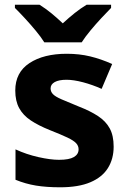

<svg xmlns="http://www.w3.org/2000/svg" viewBox="-20 -786 545 816"><path d="M463 -162.8Q463 -110.8 438.7 -71.8Q414.3 -32.7 364 -11.4Q313.6 10 235.5 10Q177.5 10 132.9 2.7Q88.4 -4.6 45.9 -22V-151.2Q92.1 -129.8 143.3 -118.3Q194.5 -106.8 230.8 -106.8Q274.2 -106.8 294.1 -118.6Q314 -130.3 314 -151.5Q314 -166.1 303.6 -177.3Q293.3 -188.6 266.8 -201.3Q240.3 -213.9 191.4 -233.2Q143.4 -252.5 110.8 -274.2Q78.2 -295.9 61.6 -326.3Q44.9 -356.6 44.9 -401.3Q44.9 -478.1 105.2 -517.8Q165.4 -557.5 264.1 -557.5Q317.2 -557.5 363.4 -546.3Q409.6 -535.1 456.7 -514L411.9 -408.3Q373.2 -425.7 332.8 -436.4Q292.4 -447 262.8 -447Q230.4 -447 212.7 -437.3Q195 -427.5 195 -410.3Q195 -396.4 204.9 -386Q214.9 -375.5 241 -364.1Q267.2 -352.6 314.8 -333.3Q363.8 -314.3 396.7 -292.6Q429.7 -270.9 446.3 -240.4Q463 -209.9 463 -162.8ZM168.4 -606Q154 -629 131.7 -655.8Q109.4 -682.7 85.7 -708.3Q62 -734 43.4 -752.3V-766H147.8Q173.8 -749.7 197.5 -730.4Q221.1 -711.1 246.8 -686.8Q273.1 -711.1 297.7 -730.7Q322.3 -750.3 348.3 -766H452.1V-752.3Q434.5 -734.7 410.7 -709Q386.8 -683.3 364.3 -656.2Q341.8 -629 327.1 -606Z"/></svg>

Font: Noto Sans Oriya
Style: Regular
Weight: 400
Designer: Amélie Bonet and Sol Matas
Foundry: Google LLC
Version: Version 2.006